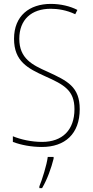

<svg xmlns="http://www.w3.org/2000/svg" viewBox="-20 -744 475 985"><path d="M389 -184C389 -299 326 -329 224 -376C145 -411 79 -444 79 -545C79 -644 142 -699 240 -699C275 -699 320 -693 366 -671L377 -693C341 -712 291 -724 241 -724C131 -724 52 -663 52 -545C52 -429 123 -393 211 -353C310 -309 362 -280 362 -184C362 -77 300 -16 196 -16C142 -16 87 -28 46 -45V-16C88 0 141 10 195 10C313 10 389 -57 389 -184ZM255 70V61H225C220 102 196 178 182 212V221H196C223 175 243 118 255 70Z"/></svg>

Font: Noto Sans Sinhala Condensed Thin
Style: Regular
Weight: 100
Width: 3
Designer: Jelle Bosma - Monotype Design Team
Foundry: Monotype Imaging Inc.
Version: Version 2.006